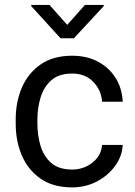

<svg xmlns="http://www.w3.org/2000/svg" viewBox="-20 -770 563 799"><path d="M280.3 -64.5Q328.6 -64.5 365 -93.5Q401.4 -122.6 404.8 -167H490.7Q488.3 -120.1 459.2 -79.8Q430.2 -39.6 383.3 -14.9Q336.4 9.8 280.3 9.8Q200.7 9.8 148.7 -26.6Q96.7 -63 71 -123Q45.4 -183.1 45.4 -253.9V-274.4Q45.4 -345.2 71 -405.3Q96.7 -465.3 148.9 -501.7Q201.2 -538.1 280.3 -538.1Q342.3 -538.1 388.7 -512.9Q435.1 -487.8 461.7 -444.6Q488.3 -401.4 490.7 -346.7H404.8Q401.4 -395.5 367.9 -429.7Q334.5 -463.9 280.3 -463.9Q224.6 -463.9 193.1 -435.5Q161.6 -407.2 148.7 -363.8Q135.7 -320.3 135.7 -274.4V-253.9Q135.7 -207.5 148.4 -164.1Q161.1 -120.6 192.6 -92.5Q224.1 -64.5 280.3 -64.5ZM186 -749.5 259.8 -666.5 333.5 -749.5H411.6V-744.6L287.6 -610.8H231.9L109.9 -744.6V-749.5Z"/></svg>

Font: Vazirmatn RD UI FD
Style: Regular
Weight: 400
Designer: Saber Rastikerdar
Foundry: Saber Rastikerdar
Version: Version 33.003